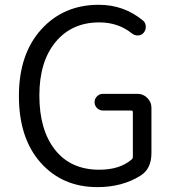

<svg xmlns="http://www.w3.org/2000/svg" viewBox="-20 -765 724 798"><path d="M384.8 12.7Q239.3 12.7 148.9 -88.9Q58.6 -190.4 58.6 -366.2Q58.6 -540 151.4 -642.6Q244.1 -745.1 390.6 -745.1Q495.1 -745.1 574.2 -679.7Q585 -670.9 585.9 -655.8Q586.9 -640.6 577.1 -628.9Q568.4 -618.2 553.7 -617.7Q539.1 -617.2 528.3 -626Q471.7 -671.9 392.6 -671.9Q278.3 -671.9 210.9 -590.3Q143.6 -508.8 143.6 -368.2Q143.6 -224.6 209 -142.1Q274.4 -59.6 392.6 -59.6Q477.5 -59.6 526.4 -101.6Q532.2 -105.5 532.2 -113.3V-298.8Q532.2 -305.7 524.4 -305.7H407.2Q393.6 -305.7 383.3 -315.9Q373 -326.2 373 -340.3Q373 -354.5 383.3 -364.7Q393.6 -375 407.2 -375H551.8Q575.2 -375 592.3 -357.9Q609.4 -340.8 609.4 -317.4V-128.9Q609.4 -63.5 564.5 -35.2Q488.3 12.7 384.8 12.7Z"/></svg>

Font: Gen Jyuu Gothic P Normal
Style: Regular
Weight: 300
Designer: [Source Han Sans]
Ryoko NISHIZUKA  (kana & ideographs); Paul D. Hunt (Latin, Greek & Cyrillic); Wenlong ZHANG  (bopomofo
Version: Version 1.002.20150607